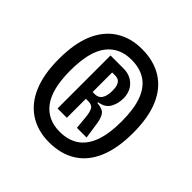

<svg xmlns="http://www.w3.org/2000/svg" viewBox="-141 -818 743 743"><g transform="rotate(45 230.5 -446.0)"><path d="M228 -191Q166 -191 120.5 -220.5Q75 -250 51 -306.5Q27 -363 27 -446Q27 -531 51 -587Q75 -643 120.5 -672Q166 -701 228 -701Q293 -701 339 -672Q385 -643 409 -587Q433 -531 433 -447Q433 -363 409 -306Q385 -249 339 -220Q293 -191 228 -191ZM228 -249Q275 -249 306.5 -270.5Q338 -292 354 -335.5Q370 -379 370 -447Q370 -515 354 -558Q338 -601 306.5 -622Q275 -643 228 -643Q162 -643 126 -595.5Q90 -548 90 -446Q90 -345 126 -297Q162 -249 228 -249ZM159 -307V-597H230Q266 -597 289 -574.5Q312 -552 312 -514Q312 -486 299 -463Q286 -440 253 -435V-431Q284 -429 294.5 -414Q305 -399 309 -368L318 -307H265L260 -360Q258 -384 251 -397.5Q244 -411 224 -411H210V-307ZM210 -448H221Q235 -448 243.5 -454.5Q252 -461 256.5 -474Q261 -487 261 -507Q261 -524 257 -534.5Q253 -545 245.5 -550Q238 -555 226 -555H210Z"/></g></svg>

Font: Bricolage Grotesque Condensed Light
Style: Regular
Weight: 300
Width: 3
Designer: Mathieu Triay
Foundry: Atelier Triay
Version: Version 1.000;gftools[0.9.30]